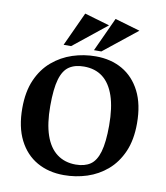

<svg xmlns="http://www.w3.org/2000/svg" viewBox="-92 -915 873 1008"><g transform="rotate(10 344.5 -411.5)"><path d="M316.1 15.6Q234.8 15.6 172.8 -19.6Q110.8 -54.9 75.9 -123.8Q41 -192.8 41 -293.1Q41 -381.2 68.8 -444.4Q96.5 -507.5 144.1 -548Q191.6 -588.5 251.2 -608.1Q310.9 -627.6 374.6 -627.6Q455.5 -627.6 516.9 -592.4Q578.2 -557.1 613.2 -488.2Q648.1 -419.2 648.1 -318Q648.1 -229.9 620.4 -166.8Q592.6 -103.6 545.7 -63.3Q498.7 -22.9 439.4 -3.6Q380 15.6 316.1 15.6ZM368.1 -49.7Q415.7 -49.7 446.1 -70.4Q476.4 -91.1 491.1 -141.9Q505.9 -192.8 505.9 -281.9Q505.9 -376.9 484.6 -439.4Q463.3 -502 422.8 -533.1Q382.4 -564.1 322.9 -564.1Q275 -564.1 244.1 -543.4Q213.1 -522.8 198.4 -472.1Q183.6 -421.5 183.6 -329.9Q183.6 -236.5 204.9 -174.4Q226.2 -112.2 267.8 -81Q309.4 -49.7 368.1 -49.7ZM358.8 -657.9 442.1 -839 576 -799.9 398 -657.9ZM196.9 -657.9 280.3 -839 414.1 -799.9 236.8 -657.9Z"/></g></svg>

Font: Ancizar Serif Light
Style: Regular
Weight: 300
Designer: Cesar Puertas, Viviana Monsalve, Julian Moncada, Julian Prieto, Jose Castro, Felipe Aragon, Mariel Hernandez, Sara Alarc
Version: Version 8.100